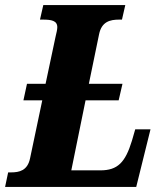

<svg xmlns="http://www.w3.org/2000/svg" viewBox="-41 -734 617 754"><path d="M-21 0H494L550 -226H490L477 -181C451 -96 421 -65 353 -65H239L295 -340H425L440 -405H308L348 -599C358 -649 391 -657 427 -657H438L451 -714H129L116 -657H127C161 -657 184 -653 184 -627C184 -618 181 -606 177 -589L138 -405H65L51 -340H125L77 -112C67 -64 35 -57 2 -57H-9Z"/></svg>

Font: Noto Serif ExtraCondensed Black
Style: Italic
Weight: 900
Width: 2
Italic angle: -12°
Designer: Monotype Design Team
Foundry: Monotype Imaging Inc.
Version: Version 2.014